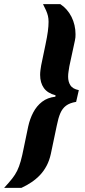

<svg xmlns="http://www.w3.org/2000/svg" viewBox="-82 -763 411 933"><path d="M-62 150Q-38 124 -23 105Q-8 86 1.5 66.5Q11 47 18.5 20.5Q26 -6 34 -47L55 -148Q63 -185 79.5 -216.5Q96 -248 122.5 -268.5Q149 -289 187 -293L188 -300Q149 -310 131 -335.5Q113 -361 113 -399Q113 -410 114.5 -421.5Q116 -433 118 -445L139 -546Q147 -584 150.5 -610Q154 -636 154 -657Q154 -673 151 -685.5Q148 -698 142 -712Q136 -726 127 -743H211Q228 -732 242 -716Q256 -700 265.5 -681Q275 -662 280 -640.5Q285 -619 285 -597Q285 -589 284.5 -581.5Q284 -574 282 -566L255 -441Q253 -427 251 -415Q249 -403 249 -390Q249 -366 260 -348.5Q271 -331 301 -325L288 -268Q257 -263 239 -249.5Q221 -236 211 -212.5Q201 -189 194 -153L165 -15Q158 17 144.5 42.5Q131 68 112.5 87.5Q94 107 71 122.5Q48 138 22 150Z"/></svg>

Font: Saira ExtraCondensed Black
Style: Italic
Weight: 900
Width: 2
Italic angle: -12°
Designer: Hector Gatti with collaboration of the Omnibus-Type team
Foundry: Omnibus-Type
Version: Version 1.101